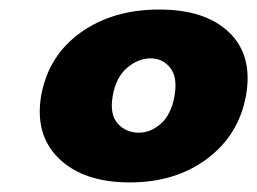

<svg xmlns="http://www.w3.org/2000/svg" viewBox="-20 -732 542 405"><path d="M66.9 -530.8Q82.5 -615.2 150.4 -663.6Q218.3 -711.9 315.9 -711.9Q413.1 -711.9 463.4 -663.6Q513.7 -615.2 499 -530.8Q483.9 -447.3 417 -397.2Q350.1 -347.2 253.9 -347.2Q156.7 -347.2 104.7 -397.2Q52.7 -447.3 66.9 -530.8ZM297.9 -608.9Q271.5 -608.9 248 -588.9Q224.6 -568.8 217.8 -529.8Q210.9 -490.7 228.3 -471.4Q245.6 -452.1 272.9 -452.1Q297.9 -452.1 319.6 -471.4Q341.3 -490.7 348.1 -529.8Q355 -568.8 339.1 -588.9Q323.2 -608.9 297.9 -608.9Z"/></svg>

Font: Poppins ExtraBold
Style: Italic
Weight: 800
Italic angle: -10°
Designer: Ninad Kale (Devanagari), Jonny Pinhorn (Latin)
Foundry: Indian Type Foundry
Version: Version 3.200;PS 1.000;hotconv 16.6.54;makeotf.lib2.5.65590